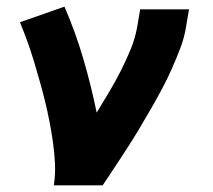

<svg xmlns="http://www.w3.org/2000/svg" viewBox="-20 -558 640 578"><path d="M142 0Q147 -32 145.5 -65Q144 -98 139.5 -129.5Q135 -161 129 -192Q123 -223 115.5 -253.5Q108 -284 99.5 -314Q91 -344 82 -374Q73 -404 62.5 -433Q52 -462 40 -491L174 -538Q207 -462 230.5 -382Q254 -302 271 -219Q290 -250 308.5 -281Q327 -312 343.5 -344.5Q360 -377 373.5 -410Q387 -443 393 -477L402 -530H549L540 -477Q535 -445 523 -413.5Q511 -382 497.5 -351.5Q484 -321 468 -291Q452 -261 435 -231.5Q418 -202 400.5 -172.5Q383 -143 364.5 -114.5Q346 -86 327 -57Q308 -28 289 0Z"/></svg>

Font: Iosevka Slab HvExObl
Style: Regular
Weight: 900
Width: 7
Italic angle: -9°
Monospace: yes
Designer: Belleve Invis
Foundry: Belleve Invis
Version: Version 11.1.1; ttfautohint (v1.8.3)